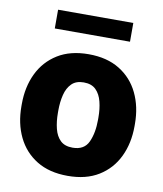

<svg xmlns="http://www.w3.org/2000/svg" viewBox="-81 -776 725 852"><g transform="rotate(10 281.0 -349.5)"><path d="M25.9 -258.8V-269Q25.9 -346.2 55.2 -407Q84.5 -467.8 141.1 -502.9Q197.8 -538.1 280.3 -538.1Q363.3 -538.1 420.2 -502.9Q477.1 -467.8 506.3 -407Q535.6 -346.2 535.6 -269V-258.8Q535.6 -181.6 506.3 -120.8Q477.1 -60.1 420.4 -25.1Q363.8 9.8 281.2 9.8Q198.2 9.8 141.4 -25.1Q84.5 -60.1 55.2 -120.8Q25.9 -181.6 25.9 -258.8ZM190.4 -269V-258.8Q190.4 -219.2 198.5 -187Q206.5 -154.8 226.1 -136Q245.6 -117.2 281.2 -117.2Q333.5 -117.2 352.3 -158.2Q371.1 -199.2 371.1 -258.8V-269Q371.1 -307.6 363 -339.8Q355 -372.1 335.4 -391.6Q315.9 -411.1 280.3 -411.1Q245.6 -411.1 226.1 -391.6Q206.5 -372.1 198.5 -339.8Q190.4 -307.6 190.4 -269ZM450.7 -709V-624.5H111.8V-709Z"/></g></svg>

Font: Vazirmatn FD Black
Style: Regular
Weight: 900
Designer: Saber Rastikerdar
Foundry: Saber Rastikerdar
Version: Version 33.003